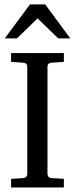

<svg xmlns="http://www.w3.org/2000/svg" viewBox="-20 -862 337 863"><path d="M295.9 -689.5H241.7L148.9 -779.3L56.2 -689.5H1.5L114.7 -842.3H183.1ZM267.1 -19.5H29.8V-58.1L83.5 -61.5Q102.5 -63 102.5 -81.5V-561.5Q102.5 -579.6 83.5 -580.1L29.8 -584V-623.5H267.1V-584L212.4 -580.1Q193.4 -579.6 193.4 -561.5V-81.5Q193.4 -63 212.4 -61.5L267.1 -58.1Z"/></svg>

Font: Annapurna SIL
Style: Regular
Weight: 400
Designer: Peter Martin, Annie Olsen
Foundry: SIL International
Version: Version 2.000